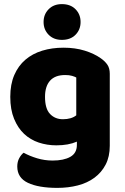

<svg xmlns="http://www.w3.org/2000/svg" viewBox="-20 -733 607 934"><path d="M289 -501Q346 -501 392.5 -486.5Q439 -472 471 -449Q491 -435 502.5 -418Q514 -401 514 -374V-24Q514 29 494 67.5Q474 106 439.5 131.5Q405 157 358.5 169Q312 181 259 181Q168 181 116 156.5Q64 132 64 77Q64 54 73.5 36.5Q83 19 95 10Q124 26 160.5 37Q197 48 236 48Q290 48 322 30Q354 12 354 -28V-44Q313 -26 254 -26Q209 -26 168.5 -39.5Q128 -53 97.5 -81.5Q67 -110 48.5 -155Q30 -200 30 -262Q30 -323 49.5 -368Q69 -413 103.5 -442.5Q138 -472 185.5 -486.5Q233 -501 289 -501ZM351 -356Q344 -360 330.5 -364Q317 -368 297 -368Q248 -368 223.5 -340.5Q199 -313 199 -262Q199 -204 223.5 -178.5Q248 -153 286 -153Q327 -153 351 -172ZM192 -626Q192 -663 216.5 -688Q241 -713 281 -713Q323 -713 347.5 -688Q372 -663 372 -626Q372 -589 347.5 -564Q323 -539 281 -539Q241 -539 216.5 -564Q192 -589 192 -626Z"/></svg>

Font: Baloo Chettan
Style: Regular
Weight: 400
Designer: Maithili Shingre and Ek Type
Foundry: Ek Type
Version: Version 1.443;PS 1.000;hotconv 16.6.51;makeotf.lib2.5.65220;